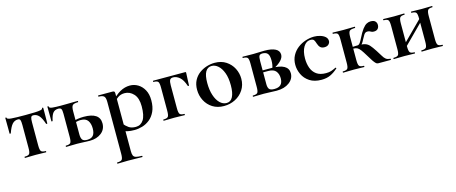

<svg xmlns="http://www.w3.org/2000/svg" viewBox="-42 -962 4252 1789"><g transform="rotate(-15 2084.0 -67.5)"><path d="M107 0Q104 0 104 -6Q104 -12 107 -12Q142 -12 152 -25Q162 -38 162 -81V-303Q162 -338 157 -351Q152 -364 135 -364Q102 -364 80 -339.5Q58 -315 38 -257Q37 -254 31.5 -254Q26 -254 26 -257Q26 -271 26 -299Q26 -327 25.5 -357Q25 -387 25 -405Q25 -410 31 -410Q37 -410 37 -405Q37 -392 77.5 -388.5Q118 -385 212 -385Q269 -385 306 -386.5Q343 -388 361 -392Q379 -396 379 -405Q379 -410 385 -410Q391 -410 391 -405Q391 -387 391 -357Q391 -327 390.5 -299Q390 -271 390 -257Q390 -254 384.5 -254Q379 -254 378 -257Q359 -315 336.5 -339.5Q314 -364 282 -364Q266 -364 260.5 -351Q255 -338 255 -303V-81Q255 -38 265 -25Q275 -12 309 -12Q312 -12 312 -6Q312 0 309 0Q288 0 262.5 -1Q237 -2 210 -2Q182 -2 155.5 -1Q129 0 107 0Z M524 -363Q491 -363 473 -341.5Q455 -320 444 -267Q443 -264 437.5 -264Q432 -264 432 -267Q432 -280 432 -306Q432 -332 431.5 -360Q431 -388 431 -405Q431 -410 437 -410Q443 -410 443 -405Q443 -390 475.5 -387Q508 -384 555 -384Q576 -384 608.5 -384.5Q641 -385 672 -385.5Q703 -386 718 -386Q720 -386 720 -380Q720 -374 718 -374Q676 -374 664 -360Q652 -346 652 -303V-81Q652 -47 663.5 -30Q675 -13 710 -13Q750 -13 768.5 -35Q787 -57 787 -103Q787 -149 767 -178Q747 -207 697 -207Q680 -207 659.5 -202.5Q639 -198 616 -187L610 -206Q642 -220 674 -224.5Q706 -229 733 -229Q887 -229 887 -125Q887 -67 843 -32.5Q799 2 731 2Q717 2 694.5 1Q672 0 648.5 -1Q625 -2 607 -2Q579 -2 552.5 -1Q526 0 504 0Q501 0 501 -6Q501 -12 504 -12Q539 -12 549 -25Q559 -38 559 -81V-305Q559 -340 552 -351.5Q545 -363 524 -363Z M926 275Q923 275 923 269Q923 263 926 263Q961 263 971.5 250Q982 237 982 194V-305Q982 -349 966.5 -361.5Q951 -374 916 -374Q914 -374 914 -380Q914 -386 916 -386Q931 -386 956 -386Q981 -386 1007.5 -386Q1034 -386 1053 -386Q1067 -386 1071 -380.5Q1075 -375 1075 -363V194Q1075 222 1081.5 237Q1088 252 1107 257.5Q1126 263 1164 263Q1167 263 1167 269Q1167 275 1164 275Q1136 275 1101 274Q1066 273 1027 273Q999 273 972.5 274Q946 275 926 275ZM1161 13Q1122 13 1094.5 7Q1067 1 1029 -12L1064 -75Q1086 -48 1111.5 -30Q1137 -12 1180 -12Q1227 -12 1254 -53Q1281 -94 1281 -184Q1281 -264 1244 -303.5Q1207 -343 1157 -343Q1120 -343 1093 -324Q1066 -305 1040 -276L1030 -288Q1081 -347 1127.5 -373Q1174 -399 1223 -399Q1265 -399 1301 -377.5Q1337 -356 1359.5 -315Q1382 -274 1382 -215Q1382 -151 1361.5 -107Q1341 -63 1308 -36.5Q1275 -10 1236.5 1.5Q1198 13 1161 13Z M1753 -386Q1760 -386 1761 -384.5Q1762 -383 1762 -377Q1761 -347 1759 -311.5Q1757 -276 1757 -256Q1757 -254 1751.5 -254Q1746 -254 1745 -256Q1725 -317 1695 -342.5Q1665 -368 1633 -368Q1609 -368 1601 -353Q1593 -338 1593 -303V-81Q1593 -38 1603 -25Q1613 -12 1647 -12Q1649 -12 1649 -6Q1649 0 1647 0Q1626 0 1600.5 -1Q1575 -2 1548 -2Q1520 -2 1493.5 -1Q1467 0 1445 0Q1442 0 1442 -6Q1442 -12 1445 -12Q1480 -12 1490 -25Q1500 -38 1500 -81V-305Q1500 -349 1490 -361.5Q1480 -374 1446 -374Q1443 -374 1443 -380Q1443 -386 1446 -386Z M2024 13Q1961 13 1915 -16Q1869 -45 1844 -93.5Q1819 -142 1819 -198Q1819 -250 1839 -288Q1859 -326 1892 -350.5Q1925 -375 1964 -387Q2003 -399 2041 -399Q2105 -399 2150.5 -369Q2196 -339 2220 -292Q2244 -245 2244 -192Q2244 -131 2213.5 -84.5Q2183 -38 2133 -12.5Q2083 13 2024 13ZM2054 -8Q2094 -8 2114 -47Q2134 -86 2134 -157Q2134 -230 2115.5 -279Q2097 -328 2068 -353Q2039 -378 2007 -378Q1968 -378 1947.5 -343Q1927 -308 1927 -235Q1927 -167 1944 -115.5Q1961 -64 1990 -36Q2019 -8 2054 -8Z M2411 -385Q2435 -385 2464.5 -386.5Q2494 -388 2519 -388Q2588 -388 2624.5 -369Q2661 -350 2661 -312Q2661 -257 2561 -204L2549 -212Q2554 -226 2557 -243.5Q2560 -261 2560 -283Q2560 -330 2544.5 -349Q2529 -368 2495 -368Q2472 -368 2464 -356Q2456 -344 2456 -303V-81Q2456 -50 2468 -34.5Q2480 -19 2517 -19Q2560 -19 2580 -39.5Q2600 -60 2600 -101Q2600 -142 2578.5 -169Q2557 -196 2506 -196H2415L2414 -215H2541Q2703 -215 2703 -122Q2703 -68 2656 -33Q2609 2 2534 2Q2512 2 2475.5 0Q2439 -2 2411 -2Q2383 -2 2356.5 -1Q2330 0 2308 0Q2305 0 2305 -6Q2305 -12 2308 -12Q2343 -12 2353 -25Q2363 -38 2363 -81V-305Q2363 -349 2353 -361.5Q2343 -374 2309 -374Q2306 -374 2306 -380Q2306 -386 2309 -386Q2330 -386 2356.5 -385.5Q2383 -385 2411 -385Z M2965 12Q2896 12 2851 -17.5Q2806 -47 2784.5 -93Q2763 -139 2763 -186Q2763 -236 2784 -275Q2805 -314 2839.5 -340.5Q2874 -367 2916 -381Q2958 -395 2999 -395Q3028 -395 3057 -386.5Q3086 -378 3105 -361.5Q3124 -345 3124 -320Q3124 -303 3110 -288.5Q3096 -274 3069 -274Q3044 -274 3030 -287Q3016 -300 3008 -325Q3001 -349 2992.5 -361.5Q2984 -374 2960 -374Q2917 -374 2891.5 -331Q2866 -288 2866 -219Q2866 -169 2881 -127.5Q2896 -86 2930 -61.5Q2964 -37 3021 -37Q3051 -37 3071.5 -44Q3092 -51 3117 -63Q3119 -65 3122.5 -61Q3126 -57 3124 -55Q3089 -23 3052 -5.5Q3015 12 2965 12Z M3176 0Q3173 0 3173 -6Q3173 -12 3176 -12Q3211 -12 3221 -25Q3231 -38 3231 -81V-305Q3231 -349 3221.5 -361.5Q3212 -374 3177 -374Q3175 -374 3175 -380Q3175 -386 3177 -386Q3198 -386 3224.5 -385Q3251 -384 3279 -384Q3310 -384 3339 -385Q3368 -386 3390 -386Q3392 -386 3392 -380Q3392 -374 3390 -374Q3349 -374 3336.5 -361.5Q3324 -349 3324 -303V-81Q3324 -38 3334 -25Q3344 -12 3378 -12Q3381 -12 3381 -6Q3381 0 3378 0Q3357 0 3331.5 -1Q3306 -2 3279 -2Q3251 -2 3224.5 -1Q3198 0 3176 0ZM3515 0Q3509 0 3503 -2Q3497 -4 3488.5 -12.5Q3480 -21 3466.5 -40.5Q3453 -60 3432 -96Q3408 -136 3392.5 -156.5Q3377 -177 3362.5 -184.5Q3348 -192 3326 -192Q3309 -192 3288 -189L3287 -207Q3298 -208 3316 -209Q3334 -210 3351 -210.5Q3368 -211 3372 -211Q3417 -211 3441.5 -203.5Q3466 -196 3484 -176Q3502 -156 3528 -116Q3550 -83 3563 -60Q3576 -37 3591.5 -25Q3607 -13 3634 -12Q3637 -12 3637 -6Q3637 0 3634 0ZM3372 -191V-211Q3381 -211 3390 -221Q3399 -231 3406 -244Q3413 -257 3417 -265Q3444 -320 3465.5 -348Q3487 -376 3506 -386Q3525 -396 3545 -396Q3576 -396 3589.5 -382Q3603 -368 3603 -347Q3603 -325 3590.5 -310.5Q3578 -296 3552 -296Q3538 -296 3529.5 -300Q3521 -304 3513.5 -308Q3506 -312 3492 -312Q3482 -312 3474 -308Q3466 -304 3458 -292Q3450 -280 3438 -257Q3422 -223 3405.5 -207Q3389 -191 3372 -191Z M3762 -36 3744 -54 4015 -325 4033 -308ZM3720 -81V-305Q3720 -349 3710 -361.5Q3700 -374 3666 -374Q3663 -374 3663 -380Q3663 -386 3666 -386Q3687 -386 3713.5 -385Q3740 -384 3768 -384Q3795 -384 3821 -385Q3847 -386 3867 -386Q3869 -386 3869 -380Q3869 -374 3867 -374Q3833 -374 3823 -360Q3813 -346 3813 -303V-81Q3813 -38 3823 -25Q3833 -12 3867 -12Q3869 -12 3869 -6Q3869 0 3867 0Q3846 0 3820.5 -1Q3795 -2 3768 -2Q3740 -2 3713.5 -1Q3687 0 3665 0Q3662 0 3662 -6Q3662 -12 3665 -12Q3700 -12 3710 -25Q3720 -38 3720 -81ZM3989 -81V-305Q3989 -349 3979 -361.5Q3969 -374 3935 -374Q3932 -374 3932 -380Q3932 -386 3935 -386Q3956 -386 3982.5 -385Q4009 -384 4037 -384Q4064 -384 4090 -385Q4116 -386 4136 -386Q4138 -386 4138 -380Q4138 -374 4136 -374Q4102 -374 4092 -360Q4082 -346 4082 -303V-81Q4082 -38 4092 -25Q4102 -12 4136 -12Q4138 -12 4138 -6Q4138 0 4136 0Q4115 0 4089.5 -1Q4064 -2 4037 -2Q4009 -2 3982 -1Q3955 0 3934 0Q3931 0 3931 -6Q3931 -12 3934 -12Q3969 -12 3979 -25Q3989 -38 3989 -81Z"/></g></svg>

Font: Cormorant
Style: Bold
Weight: 700
Designer: Christian Thalmann (Catharsis Fonts)
Foundry: Catharsis Fonts
Version: Version 4.000